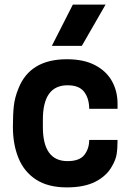

<svg xmlns="http://www.w3.org/2000/svg" viewBox="-20 -800 565 833"><path d="M270 13Q189 13 137 -20.5Q85 -54 60.5 -113.5Q36 -173 36 -249Q36 -304 40 -340.5Q44 -377 60 -416Q110 -543 270 -543Q344 -543 393 -517Q442 -491 466 -447.5Q490 -404 490 -350V-328H367Q367 -372 345.5 -401Q324 -430 273 -430Q166 -430 166 -281V-249Q166 -101 273 -101Q325 -101 346 -128Q367 -155 367 -193H490Q490 -156 486 -131Q482 -106 466 -79Q443 -37 394.5 -12Q346 13 270 13ZM335 -601H205L296 -780H438Z"/></svg>

Font: Tanohe Sans SemiBold
Style: Regular
Weight: 600
Designer: Village Type and Design LLC & Cristiano Sobral
Foundry: Cooper Hewitt Smithsonian Design Museum
Version: Version 1.00;September 29, 2021;FontCreator 13.0.0.2655 64-b